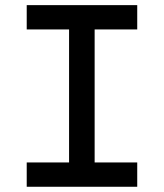

<svg xmlns="http://www.w3.org/2000/svg" viewBox="-20 -713 626 733"><path d="M243.7 0V-693.4H341.3V0ZM82 0V-92.8H503.9V0ZM82 -600.6V-693.4H503.9V-600.6Z"/></svg>

Font: Cascadia Mono
Style: Regular
Weight: 400
Monospace: yes
Designer: Aaron Bell
Foundry: Saja Typeworks
Version: Version 2102.003